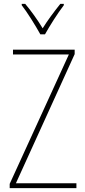

<svg xmlns="http://www.w3.org/2000/svg" viewBox="-20 -970 440 990"><path d="M188 -793H212C237 -838 277 -901 309 -943V-950H291C256 -906 226 -866 200 -824C175 -866 139 -916 110 -950H92V-943C119 -909 162 -840 188 -793ZM374 0V-25H62L365 -691V-714H47V-689H335L30 -22V0Z"/></svg>

Font: Noto Sans Khmer UI Condensed Thin
Style: Regular
Weight: 100
Width: 3
Designer: Danh Hong and the Monotype Design Team
Foundry: Monotype Imaging Inc.
Version: Version 2.002